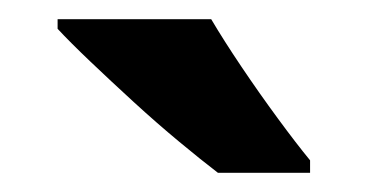

<svg xmlns="http://www.w3.org/2000/svg" viewBox="-20 -786 383 200"><path d="M200 -766Q213 -744 231.5 -716.5Q250 -689 269.5 -662.5Q289 -636 303 -619V-606H207Q190 -619 166.5 -638.5Q143 -658 119 -680Q95 -702 74 -722Q53 -742 40 -756V-766Z"/></svg>

Font: Noto Sans SemiCondensed
Style: Bold
Weight: 700
Width: 4
Designer: Monotype Design Team
Foundry: Monotype Imaging Inc.
Version: Version 2.013; ttfautohint (v1.8.4.7-5d5b)